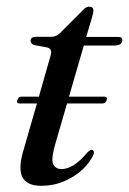

<svg xmlns="http://www.w3.org/2000/svg" viewBox="-20 -562 396 590"><path d="M33.5 -254.5Q36.5 -265 46 -265H99.5L132 -379Q138 -397 137 -405Q136 -413 125.5 -416L85 -423.5Q74 -427.5 74 -436.5Q74 -449 91.5 -449H138Q152.5 -449 163.5 -459.5L236 -532Q244 -541.5 254.5 -541.5Q267 -541.5 267 -529.5Q267 -522 262 -506L245 -448.5H344Q356 -448.5 356 -439Q356 -422 329.5 -422H237.5L192 -265H300.5Q311 -265 308 -254Q304.5 -244 294.5 -244H186L151 -123.5Q136.5 -75 143 -58.8Q149.5 -42.5 169.5 -42.5Q206 -42.5 248.5 -93.5Q256.5 -102 262 -101.5Q270.5 -100.5 268 -89Q258 -64 234 -41.5Q210 -19 177 -5Q144 9 107 9Q62 9 48.5 -18.5Q35 -46 53.5 -105L93.5 -244H40Q29.5 -244 33.5 -254.5Z"/></svg>

Font: Fraunces 72pt
Style: Italic
Weight: 400
Italic angle: -16°
Version: Version 1.000;[b76b70a41]